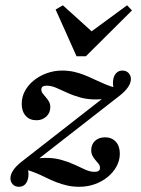

<svg xmlns="http://www.w3.org/2000/svg" viewBox="-20 -695 532 726"><path d="M51.6 11.3Q37.1 11.3 28.2 2Q19.4 -7.3 19.4 -21Q19.4 -34.7 29.8 -50.8Q40.3 -66.9 62.1 -83.9L414.5 -358.9L425 -333.1Q381.5 -319.4 346.8 -319Q312.1 -318.5 284.3 -326.2Q256.5 -333.9 233.9 -344.4Q211.3 -354.8 192.7 -362.9Q174.2 -371 156.5 -371Q136.3 -371 136.3 -356.5Q136.3 -348.4 141.5 -341.5Q146.8 -334.7 153.2 -327.4Q159.7 -320.2 164.9 -311.3Q170.2 -302.4 170.2 -289.5Q170.2 -268.5 155.2 -254.4Q140.3 -240.3 117.7 -240.3Q91.9 -240.3 77 -257.3Q62.1 -274.2 62.1 -302.4Q62.1 -328.2 74.2 -350.8Q86.3 -373.4 107.7 -390.7Q129 -408.1 156.9 -418.1Q184.7 -428.2 214.5 -428.2Q238.7 -428.2 260.1 -423.4Q281.5 -418.5 301.2 -410.5Q321 -402.4 339.5 -393.5Q358.1 -384.7 377.4 -376.6Q396.8 -368.5 417.7 -362.9L411.3 -354Q405.6 -374.2 407.7 -391.1Q409.7 -408.1 419 -418.1Q428.2 -428.2 442.7 -428.2Q457.3 -428.2 466.1 -419Q475 -409.7 475 -396Q475 -382.3 464.5 -366.1Q454 -350 432.3 -333.1L81.5 -59.7L69.4 -83.9Q113.7 -97.6 148.8 -98Q183.9 -98.4 211.3 -90.7Q238.7 -83.1 261.3 -72.6Q283.9 -62.1 302.4 -53.6Q321 -45.2 337.9 -45.2Q358.1 -45.2 358.1 -60.5Q358.1 -68.5 352.8 -75.4Q347.6 -82.3 341.1 -89.5Q334.7 -96.8 329.8 -105.6Q325 -114.5 325 -127.4Q325 -149.2 339.5 -162.5Q354 -175.8 377.4 -175.8Q402.4 -175.8 417.7 -159.3Q433.1 -142.7 433.1 -113.7Q433.1 -88.7 420.6 -65.7Q408.1 -42.7 386.7 -25.4Q365.3 -8.1 337.9 1.6Q310.5 11.3 279.8 11.3Q255.6 11.3 234.3 6.5Q212.9 1.6 193.1 -6Q173.4 -13.7 154.8 -23Q136.3 -32.3 116.9 -40.3Q97.6 -48.4 76.6 -54L83.1 -62.9Q89.5 -42.7 87.1 -25.8Q84.7 -8.9 75.8 1.2Q66.9 11.3 51.6 11.3ZM460.5 -675 479 -655.6 304.8 -482.3H269.4L190.3 -658.9L217.7 -675L346 -558.9L299.2 -556.5Z"/></svg>

Font: Playfair 9pt
Style: Bold Italic
Weight: 700
Italic angle: -15.6°
Designer: Claus Eggers Sørensen
Foundry: Claus Eggers Sørensen
Version: Version 2.203